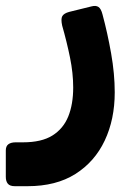

<svg xmlns="http://www.w3.org/2000/svg" viewBox="-68 -389 449 661"><path d="M-17 252Q-34 252 -41 243.5Q-48 235 -48 220V129Q-48 114 -39 107.5Q-30 101 -14 101H11Q75 101 112.5 77.5Q150 54 167 12Q184 -30 184 -88Q184 -137 173 -191Q162 -245 146 -301Q141 -324 146.5 -333.5Q152 -343 170 -348L247 -367Q262 -371 271 -365Q280 -359 285 -339Q302 -276 314.5 -205.5Q327 -135 327 -71Q327 22 292.5 95Q258 168 191.5 210Q125 252 27 252Z"/></svg>

Font: Rubik
Style: Bold Italic
Weight: 700
Italic angle: -12°
Designer: Hubert and Fischer
Foundry: Hubert and Fischer
Version: Version 2.300;gftools[0.9.30]